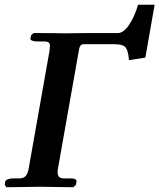

<svg xmlns="http://www.w3.org/2000/svg" viewBox="-22 -785 670 807"><path d="M258.8 -645 335.9 -646H473.1Q498 -646 521.7 -682.4Q545.4 -718.8 558.1 -765.1H627.9L588.9 -543L520 -532.2Q517.1 -571.8 506.1 -585.4Q495.1 -599.1 460.9 -599.1H328.1Q312.5 -599.1 309.1 -570.8L221.2 -74.2Q220.2 -69.3 220.2 -61Q220.2 -47.9 226.3 -41.5Q232.4 -35.2 247.1 -35.2H272.9Q301.3 -35.2 299.8 -22L296.9 -7.8L286.1 2Q180.2 0 145 0L4.9 2L-2 -7.8L0 -22Q1.5 -27.8 11.2 -31.5Q21 -35.2 33.2 -35.2H59.1Q76.2 -35.2 85.2 -44.4Q94.2 -53.7 98.1 -74.2L186 -570.8Q188 -586.4 188 -590.8Q188 -602.1 182.4 -606.4Q176.8 -610.8 163.1 -610.8H133.8Q121.1 -610.8 113 -614.3Q105 -617.7 106 -623L108.9 -637.2L119.1 -646Q231 -646 246.1 -645Z"/></svg>

Font: Linux Libertine G
Style: Semibold Italic
Weight: 600
Italic angle: -11.5°
Designer: Philipp H. Poll
Foundry: Philipp H. Poll
Version: Version 5.1.1